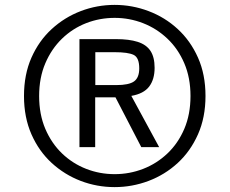

<svg xmlns="http://www.w3.org/2000/svg" viewBox="-20 -746 934 781"><path d="M446.3 15.1Q374.5 15.1 308.6 -10Q242.7 -35.2 190.4 -83Q138.2 -130.9 107.9 -199.7Q77.6 -268.6 77.6 -355.5Q77.6 -442.9 107.9 -511.5Q138.2 -580.1 190.4 -627.9Q242.7 -675.8 308.6 -700.9Q374.5 -726.1 446.3 -726.1Q517.6 -726.1 584.2 -700.9Q650.9 -675.8 702.9 -627.9Q754.9 -580.1 785.4 -511.5Q815.9 -442.9 815.9 -355.5Q815.9 -268.6 785.4 -199.7Q754.9 -130.9 702.9 -83Q650.9 -35.2 584.2 -10Q517.6 15.1 446.3 15.1ZM446.3 -37.6Q506.8 -37.6 562.3 -59.1Q617.7 -80.6 661.1 -121.8Q704.6 -163.1 729.7 -221.9Q754.9 -280.8 754.9 -355.5Q754.9 -429.7 729.7 -488.5Q704.6 -547.4 661.1 -588.6Q617.7 -629.9 562.3 -651.6Q506.8 -673.3 446.3 -673.3Q385.7 -673.3 330.6 -651.9Q275.4 -630.4 232.4 -588.9Q189.5 -547.4 164.3 -488.5Q139.2 -429.7 139.2 -355.5Q139.2 -280.8 164.3 -221.9Q189.5 -163.1 232.4 -121.8Q275.4 -80.6 330.6 -59.1Q385.7 -37.6 446.3 -37.6ZM303.2 -147.5V-586.9H451.2Q505.4 -586.9 540.3 -575.7Q575.2 -564.5 592 -539.1Q608.9 -513.7 608.9 -470.2Q608.9 -422.9 586.7 -393.8Q564.5 -364.7 514.2 -356L627.4 -147.5H554.7L449.7 -350.1H367.2V-147.5ZM367.7 -399.9H453.1Q504.4 -399.9 525.4 -415Q546.4 -430.2 546.4 -467.8Q546.4 -511.7 523.7 -522.7Q501 -533.7 446.3 -533.7H367.7Z"/></svg>

Font: Comme Medium
Style: Regular
Weight: 500
Version: Version 1.000;gftools[0.9.27]